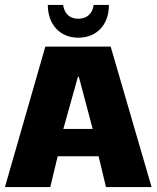

<svg xmlns="http://www.w3.org/2000/svg" viewBox="-20 -759 635 779"><path d="M298 -606C369 -606 422 -655 422 -739H360C355 -701 330 -683 298 -683C267 -683 242 -699 236 -739H174C174 -660 223 -606 298 -606ZM410 0H595L429 -570H164L0 0H184L214 -125H380ZM300 -447 356 -236H237L296 -447Z"/></svg>

Font: FilmFarsi_V5 Display
Style: Regular
Weight: 400
Designer: Borna Izadpanah
Foundry: Borna Izadpanah
Version: Version 1.000;PS 001.000;hotconv 1.0.88;makeotf.lib2.5.64775